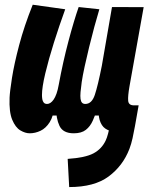

<svg xmlns="http://www.w3.org/2000/svg" viewBox="-20 -547 626 802"><path d="M269 234.4 262.7 116.7Q336.4 111.8 370.6 93.5Q404.8 75.2 421.4 40Q426.8 28.8 431.4 11.2Q436 -6.3 438.5 -21.5L453.1 -106.9H559.1L543.9 -21Q539.1 5.9 533.7 30.3Q528.3 54.7 520.5 75.2Q493.2 146 433.6 190.2Q374 234.4 269 234.4ZM104 9.8Q85.4 9.8 64.9 -2.4Q44.4 -14.6 31 -46.9Q17.6 -79.1 20 -138.7Q21 -163.6 30 -221.4Q39.1 -279.3 60.1 -358.9Q81.1 -438.5 116.7 -527.3L252.4 -508.3Q227.5 -439.9 205.3 -369.4Q183.1 -298.8 169.2 -240.5Q155.3 -182.1 155.3 -150.4Q155.3 -141.1 156.7 -132.6Q158.2 -124 162.8 -118.4Q167.5 -112.8 176.8 -112.8Q183.6 -112.8 190.4 -117.2Q197.3 -121.6 203.9 -130.9Q210.4 -140.1 216.1 -156Q221.7 -171.9 225.6 -194.3Q233.9 -239.3 244.1 -285.4Q254.4 -331.5 265.9 -374.8Q277.3 -418 288.3 -454.6Q299.3 -491.2 308.6 -517.6L395 -508.3Q385.3 -476.1 374 -434.6Q362.8 -393.1 352.3 -350.1Q341.8 -307.1 333.5 -268.8Q325.2 -230.5 321.3 -204.1Q317.9 -179.7 316.4 -162.4Q314.9 -145 316.4 -134Q317.9 -123 322.8 -117.9Q327.6 -112.8 336.4 -112.8Q363.3 -112.8 376 -150.6Q388.7 -188.5 405.3 -272L447.8 -517.6L580.1 -517.1L521 -187Q513.7 -145.5 515.4 -126.2Q517.1 -106.9 539.6 -106.9H558.1L538.6 4.9H492.7Q474.1 4.9 454.6 2.7Q435.1 0.5 419.4 -10.3Q403.8 -21 396.2 -45.7Q388.7 -70.3 394.5 -115.2L434.6 -64.5H335.4L386.7 -93.3Q377.9 -66.4 367.4 -42.7Q356.9 -19 338.6 -4.6Q320.3 9.8 288.1 9.8Q243.2 9.8 228.5 -21.2Q213.9 -52.2 214.4 -98.1L257.3 -64.5H158.2L207 -105Q203.6 -61.5 187.5 -36.4Q171.4 -11.2 149.2 -0.7Q127 9.8 104 9.8Z"/></svg>

Font: Cascadia Code PL
Style: Italic
Weight: 400
Italic angle: -10°
Monospace: yes
Designer: Aaron Bell
Foundry: Saja Typeworks
Version: Version 2404.023